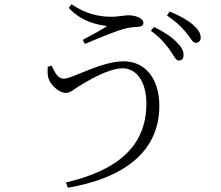

<svg xmlns="http://www.w3.org/2000/svg" viewBox="-20 -820 1040 905"><path d="M778 -588C798 -561 807 -535 822 -535C835 -534 845 -542 845 -559C846 -579 837 -597 813 -621C790 -645 755 -669 706 -693L691 -675C733 -645 757 -616 778 -588ZM856 -668C877 -643 887 -619 902 -618C915 -618 926 -626 926 -642C926 -663 915 -681 889 -704C865 -725 829 -745 780 -766L767 -747C809 -718 833 -696 856 -668ZM224 -511 205 -505C204 -478 203 -462 212 -442C223 -417 259 -382 290 -382C313 -382 329 -400 351 -413C389 -436 489 -498 558 -498C620 -498 670 -440 670 -331C670 -133 536 -17 291 40L300 65C561 20 731 -103 731 -321C731 -450 664 -531 563 -531C456 -531 321 -449 281 -449C258 -449 241 -468 224 -511ZM304 -783C371 -710 455 -702 485 -697C456 -678 413 -655 370 -632L380 -613C429 -633 510 -668 558 -682C586 -691 610 -692 625 -693C644 -694 656 -699 656 -711C656 -735 618 -748 585 -748C569 -748 533 -741 509 -741C450 -741 390 -751 317 -800Z"/></svg>

Font: Noto Serif CJK TC Light
Style: Regular
Weight: 300
Designer: Ryoko NISHIZUKA 西塚涼子 (kana & ideographs); Frank Grießhammer (Latin, Greek & Cyrillic); Wenlong ZHANG 张文龙 (bopomofo); San
Foundry: Adobe
Version: Version 2.001;hotconv 1.1.0;makeotfexe 2.6.0